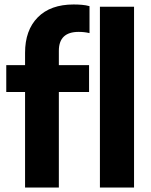

<svg xmlns="http://www.w3.org/2000/svg" viewBox="-20 -838 673 858"><path d="M92 0V-427H8V-547H92V-602Q92 -703 148.8 -760.5Q205.5 -818 309 -818Q327.5 -818 345.8 -816.5Q364 -815 380 -810.5V-690Q368 -693 356.2 -694.2Q344.5 -695.5 331.5 -695.5Q243 -695.5 243 -611V-547H378V-427H243V0ZM426.5 0V-808H579V0Z"/></svg>

Font: Encode Sans SmCnd
Style: Bold
Weight: 700
Width: 4
Designer: Multiple Designers
Foundry: Impallari Type
Version: Version 3.002; ttfautohint (v1.8.3) -l 8 -r 50 -G 200 -x 14 